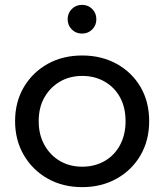

<svg xmlns="http://www.w3.org/2000/svg" viewBox="-20 -763 675 789"><path d="M318 6Q238 6 176 -29Q114 -64 78 -125.5Q42 -187 42 -265Q42 -344 78 -405Q114 -466 176 -500.5Q238 -535 318 -535Q397 -535 459.5 -500.5Q522 -466 557.5 -405.5Q593 -345 593 -265Q593 -186 557.5 -125Q522 -64 459.5 -29Q397 6 318 6ZM318 -78Q369 -78 409.5 -101Q450 -124 473 -166.5Q496 -209 496 -265Q496 -322 473 -363.5Q450 -405 409.5 -428Q369 -451 318 -451Q267 -451 227 -428Q187 -405 163 -363.5Q139 -322 139 -265Q139 -209 163 -166.5Q187 -124 227 -101Q267 -78 318 -78ZM317 -625Q292 -625 275 -642Q258 -659 258 -684Q258 -709 275 -726Q292 -743 317 -743Q342 -743 359 -726Q376 -709 376 -684Q376 -659 359 -642Q342 -625 317 -625Z"/></svg>

Font: Montserrat Thin Medium
Style: Regular
Weight: 500
Version: Version 9.000